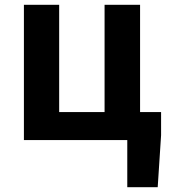

<svg xmlns="http://www.w3.org/2000/svg" viewBox="-20 -580 702 795"><path d="M79 -560H225V-116H413V-560H560V-116H647V-20L633 195H507V0H79Z"/></svg>

Font: Kinto Sans
Style: Bold
Weight: 700
Designer: Authors: Ryoko NISHIZUKA  (kana & ideographs); Paul D. Hunt (Latin, Greek & Cyrillic); Wenlong ZHANG  (bopomofo); Sandol
Foundry: Adobe Systems Incorporated, ookami Inc.
Version: Version 0.001